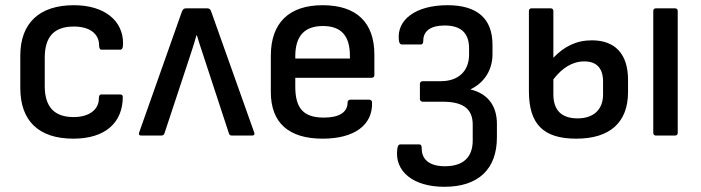

<svg xmlns="http://www.w3.org/2000/svg" viewBox="-20 -521 2695 738"><path d="M262 12C385 12 452 -50 452 -149C452 -155 448 -158 441 -158H369C363 -158 360 -153 360 -142C360 -100 323 -71 263 -71C189 -71 152 -110 152 -190V-299C152 -381 189 -419 264 -419C324 -419 361 -392 361 -346C361 -336 364 -330 370 -330H442C449 -330 453 -336 453 -353C454 -441 382 -501 264 -501C131 -501 58 -432 58 -307V-183C58 -57 128 12 262 12Z M522 0H600C605 0 610 -2 612 -8L698 -268C711 -308 724 -345 735 -385H737C748 -346 762 -309 774 -270L860 -8C862 -2 866 0 871 0H950C957 0 960 -5 957 -12L792 -476C789 -486 784 -489 776 -489H696C687 -489 683 -486 679 -476L515 -12C512 -5 515 0 522 0Z M1220 12C1343 12 1414 -41 1410 -129C1409 -134 1405 -138 1399 -138H1327C1321 -138 1316 -134 1316 -127C1316 -89 1283 -69 1225 -69C1147 -69 1115 -104 1115 -188V-222H1408C1415 -222 1419 -226 1419 -232V-311C1419 -435 1350 -501 1220 -501C1091 -501 1021 -433 1021 -307V-167C1021 -48 1091 12 1220 12ZM1115 -296V-305C1115 -382 1150 -421 1221 -421C1291 -421 1325 -384 1325 -306V-296Z M1688 197C1819 197 1890 129 1890 7V-45C1890 -110 1859 -160 1789 -177V-178C1842 -203 1873 -253 1873 -312V-349C1873 -450 1814 -501 1700 -501C1579 -501 1505 -446 1513 -368C1514 -355 1518 -350 1526 -350H1598C1604 -350 1607 -355 1607 -365C1607 -402 1636 -423 1689 -423C1752 -423 1783 -394 1783 -335V-311C1783 -248 1742 -209 1675 -209H1605C1599 -209 1594 -205 1594 -199V-140C1594 -134 1599 -130 1605 -130H1682C1761 -130 1797 -102 1797 -42V19C1797 84 1760 118 1690 118C1632 118 1601 93 1601 50C1601 38 1598 34 1591 34H1520C1513 34 1509 37 1507 52C1496 137 1567 197 1688 197Z M2195 12C2324 12 2394 -50 2394 -167V-214C2394 -314 2344 -366 2255 -366C2195 -366 2148 -342 2107 -299V-479C2107 -485 2103 -489 2097 -489H2023C2017 -489 2013 -485 2013 -479V-171C2013 -44 2068 12 2195 12ZM2501 0H2575C2581 0 2585 -4 2585 -10V-479C2585 -485 2581 -489 2575 -489H2501C2495 -489 2491 -485 2491 -479V-10C2491 -4 2495 0 2501 0ZM2107 -158V-216C2141 -260 2180 -285 2226 -285C2273 -285 2298 -259 2298 -208V-158C2298 -99 2261 -66 2200 -66C2138 -66 2107 -98 2107 -158Z"/></svg>

Font: Sofia Sans Cond SemiBold
Style: Regular
Weight: 600
Width: 3
Designer: Botio Nikoltchev, Ani Petrova
Foundry: lettersoup
Version: Version 4.100